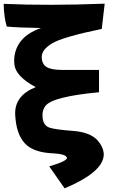

<svg xmlns="http://www.w3.org/2000/svg" viewBox="-43 -756 618 1049"><path d="M181 -603Q53 -605 -6 -611Q-21 -659 -23 -735Q221 -724 529 -736Q521 -661 513 -599V-598Q300 -554 242.5 -519.5Q185 -485 185 -446Q185 -407 210.5 -390.5Q236 -374 296 -374Q356 -374 498 -374V-252Q378 -241 302 -222.5Q226 -204 205.5 -177.5Q185 -151 190 -110.5Q195 -70 226.5 -59Q258 -48 354 -41Q450 -34 490 11Q609 147 310 273L226 153Q332 122 322 103.5Q312 85 250 82Q139 78 92 26.5Q45 -25 40 -129Q35 -233 152 -280Q42 -339 35.5 -404.5Q29 -470 64 -522Q99 -574 181 -603Z"/></svg>

Font: KN Bobohei
Style: Bold
Weight: 700
Designer: Kingnam Type Foundry
Version: Version 1.710;March 18, 2023